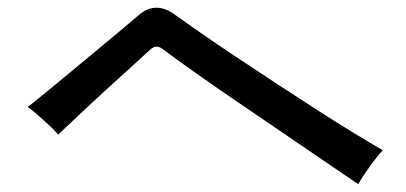

<svg xmlns="http://www.w3.org/2000/svg" viewBox="-20 -608 1040 492"><path d="M898 -136Q864 -159 813.5 -193.5Q763 -228 705 -267.5Q647 -307 589 -346.5Q531 -386 481.5 -421Q432 -456 400 -480Q389 -489 380.5 -488.5Q372 -488 364 -480Q348 -465 318 -438Q288 -411 252.5 -378.5Q217 -346 184 -315Q151 -284 129 -263Q121 -273 106 -287Q91 -301 76 -314Q61 -327 51 -334Q67 -346 95.5 -369.5Q124 -393 159 -422Q194 -451 229 -480Q264 -509 292 -532.5Q320 -556 334 -568Q379 -608 430 -569Q454 -552 494 -524Q534 -496 584.5 -462.5Q635 -429 689 -393.5Q743 -358 794.5 -325Q846 -292 889.5 -265.5Q933 -239 961 -223Q952 -214 939.5 -197.5Q927 -181 915.5 -164Q904 -147 898 -136Z"/></svg>

Font: Zen Kaku Gothic Antique Medium
Style: Regular
Weight: 500
Designer: Yoshimichi Ohira
Foundry: Positype
Version: Version 1.002